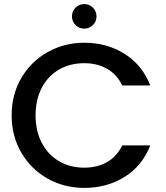

<svg xmlns="http://www.w3.org/2000/svg" viewBox="-20 -913 813 939"><path d="M37 -349Q37 -451 84.5 -532Q132 -613 213.5 -658.5Q295 -704 392 -704Q503 -704 589.5 -649.5Q676 -595 715 -495H578Q551 -550 503 -577Q455 -604 392 -604Q323 -604 269 -573Q215 -542 184.5 -484Q154 -426 154 -349Q154 -272 184.5 -214Q215 -156 269 -124.5Q323 -93 392 -93Q455 -93 503 -120Q551 -147 578 -202H715Q676 -102 589.5 -48Q503 6 392 6Q294 6 213 -39.5Q132 -85 84.5 -166Q37 -247 37 -349ZM392 -773Q367 -773 349.5 -790.5Q332 -808 332 -833Q332 -858 349.5 -875.5Q367 -893 392 -893Q417 -893 434.5 -875.5Q452 -858 452 -833Q452 -808 434.5 -790.5Q417 -773 392 -773Z"/></svg>

Font: Poppins Cyr Med
Style: Regular
Weight: 500
Designer: Ninad Kale (Devanagari), Jonny Pinhorn (Latin)
Foundry: Indian Type Foundry
Version: 4.004